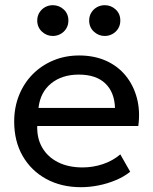

<svg xmlns="http://www.w3.org/2000/svg" viewBox="-20 -724 605 758"><path d="M300 15Q222 15 162.5 -17.5Q103 -50 69.5 -108.2Q36 -166.5 36 -244Q36 -300 55.2 -348Q74.5 -396 109.2 -431Q144 -466 190.8 -485.5Q237.5 -505 292.5 -505Q352 -505 398.8 -484Q445.5 -463 476.2 -425.2Q507 -387.5 520.5 -336.8Q534 -286 526 -226.5H127Q125.5 -177.5 147 -140.8Q168.5 -104 209.2 -83.5Q250 -63 306 -63Q347 -63 386 -76Q425 -89 455 -114.5L494 -46Q470 -26.5 437.2 -12.8Q404.5 1 369 8Q333.5 15 300 15ZM132 -298H434Q432 -360 395.5 -394.8Q359 -429.5 291 -429.5Q225 -429.5 182 -394.8Q139 -360 132 -298ZM188.5 -582Q164 -582 145.5 -599.2Q127 -616.5 127 -643Q127 -660.5 135.5 -674.2Q144 -688 158 -695.8Q172 -703.5 188.5 -703.5Q213.5 -703.5 231.8 -686.5Q250 -669.5 250 -643Q250 -625 241.5 -611.2Q233 -597.5 219 -589.8Q205 -582 188.5 -582ZM393.5 -582Q369 -582 350.5 -599.2Q332 -616.5 332 -643Q332 -660.5 340.5 -674.2Q349 -688 363 -695.8Q377 -703.5 393.5 -703.5Q418.5 -703.5 436.8 -686.5Q455 -669.5 455 -643Q455 -625 446.5 -611.2Q438 -597.5 424 -589.8Q410 -582 393.5 -582Z"/></svg>

Font: Geologica Roman Light
Style: Regular
Weight: 300
Designer: Sindre Bremnes, Frode Helland
Foundry: Monokrom Skriftforlag AS
Version: Version 1.010;gftools[0.9.28]